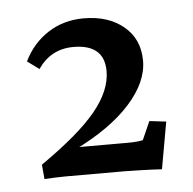

<svg xmlns="http://www.w3.org/2000/svg" viewBox="-35 -499 382 380"><g transform="rotate(-5 156.5 -308.5)"><path d="M36.6 -183.1Q113.3 -236.3 146.7 -277.1Q180.2 -317.9 180.2 -356.4Q180.2 -409.7 118.7 -409.7Q74.2 -409.7 48.3 -372.1L24.9 -389.2Q42 -424.3 73 -444.3Q104 -464.4 144 -464.4Q192.9 -464.4 223.4 -439Q253.9 -413.6 253.9 -370.6Q253.9 -328.1 215.3 -285.2Q176.8 -242.2 103 -206.1V-211.4H210Q227.5 -211.4 239.7 -213.9L255.9 -250.5L289.1 -246.6L272.5 -153.3Q257.3 -154.3 234.4 -155Q211.4 -155.8 198.7 -155.8H80.6Q70.8 -155.8 59.8 -155.3Q48.8 -154.8 39.1 -154.3Z"/></g></svg>

Font: Lateef
Style: Regular
Weight: 400
Designer: SIL International
Foundry: SIL International
Version: Version 4.200